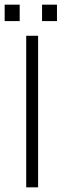

<svg xmlns="http://www.w3.org/2000/svg" viewBox="-58 -804 264 824"><path d="M122.5 -784H186.5V-713.5H122.5ZM-38 -784H26.5V-713.5H-38ZM54.5 -650.5H105.5V0H54.5Z"/></svg>

Font: Overused Grotesk Light
Style: Regular
Weight: 300
Version: Version 0.004